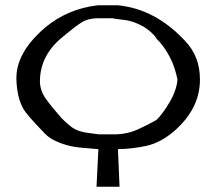

<svg xmlns="http://www.w3.org/2000/svg" viewBox="-20 -706 816 726"><path d="M426 -686Q568 -672 680 -551Q736 -493 736 -406Q736 -405 736 -404Q736 -294 636 -208Q586 -166 533.5 -154.5Q481 -143 426 -142L432 0H345L352 -142Q319 -145 288.5 -147.5Q258 -150 231.5 -157.5Q205 -165 182 -177Q159 -189 141 -210Q112 -240 93.5 -261.5Q75 -283 69 -293Q44 -337 42 -406Q42 -409 42 -411Q42 -509 151 -602Q236 -673 350 -686ZM350 -637Q335 -637 318.5 -633.5Q302 -630 285 -619Q274 -612 256.5 -598.5Q239 -585 214 -564Q133 -497 131 -402Q131 -400 131 -399Q131 -364 153 -333Q175 -302 213 -259Q232 -240 247.5 -228Q263 -216 280.5 -210.5Q298 -205 316 -203Q334 -201 354 -198H421Q464 -200 498.5 -215.5Q533 -231 571 -252Q583 -263 596.5 -281.5Q610 -300 622.5 -321.5Q635 -343 642.5 -365Q650 -387 651 -406Q647 -425 640.5 -446Q634 -467 623.5 -487.5Q613 -508 600.5 -526Q588 -544 574 -557Q564 -574 542.5 -591.5Q521 -609 489 -621Q468 -629 443 -631.5Q418 -634 405 -637Z"/></svg>

Font: New Athena Unicode
Style: Regular
Weight: 400
Designer: J. Rusten 1997; rev. by R. Hancock 2001, 2002, rev. by D. Mastronarde 2002-2021
Foundry: GreekKeys New Athena Unicode
Version: Version 5.008